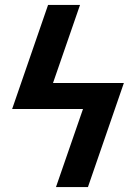

<svg xmlns="http://www.w3.org/2000/svg" viewBox="-20 -755 540 775"><path d="M206 0 315 -315H29L174 -735H303L194 -420H480L335 0Z"/></svg>

Font: Iosevka Extrabold
Style: Italic
Weight: 800
Italic angle: -9°
Monospace: yes
Designer: Belleve Invis
Foundry: Belleve Invis
Version: Version 32.5.0; ttfautohint (v1.8.4)